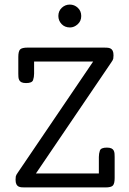

<svg xmlns="http://www.w3.org/2000/svg" viewBox="-20 -819 565 839"><path d="M235 -749Q235 -771 250 -785Q265 -799 285 -799Q305 -799 320 -785Q335 -771 335 -749Q335 -727 319.5 -713Q304 -699 286 -699Q263 -699 249 -714Q235 -729 235 -749ZM48 -34Q48 -42 49 -48Q50 -54 58 -65L387 -550H129V-497Q129 -482 124.5 -469Q120 -456 94 -456Q81 -456 74 -459.5Q67 -463 64 -469Q61 -475 60.5 -482.5Q60 -490 60 -497V-570Q60 -595 68 -603Q76 -611 101 -611H435Q442 -611 449.5 -610.5Q457 -610 463 -607Q469 -604 472.5 -597Q476 -590 476 -577Q476 -569 475 -563Q474 -557 466 -546L137 -61H412V-133Q412 -148 416.5 -161Q421 -174 447 -174Q460 -174 467 -170.5Q474 -167 477 -161Q480 -155 480.5 -147.5Q481 -140 481 -133V-41Q481 -17 473.5 -8.5Q466 0 441 0H89Q82 0 74.5 -0.5Q67 -1 61 -4Q55 -7 51.5 -14Q48 -21 48 -34Z"/></svg>

Font: CMU Typewriter Custom
Style: Regular
Weight: 500
Monospace: yes
Version: Version 0.7.0